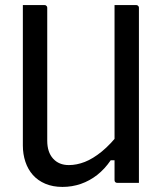

<svg xmlns="http://www.w3.org/2000/svg" viewBox="-20 -720 640 756"><path d="M527 0Q513 0 499 0Q485 0 471 0Q457 0 442 0Q440 0 438 -0.5Q436 -1 435 -2Q434 -3 433 -4Q432 -5 431.5 -7Q431 -9 431 -11Q431 -97 431 -183Q431 -269 431 -355.5Q431 -442 431 -528Q431 -614 431 -700Q446 -700 460 -700Q474 -700 488 -700Q502 -700 516 -700Q520 -700 522 -698.5Q524 -697 525.5 -695Q527 -693 527 -689Q527 -616 527 -543Q527 -470 527 -396.5Q527 -323 527 -250Q527 -177 527 -104Q527 -77 527 -51Q527 -25 527 0ZM226 16Q188 16 158.5 3.5Q129 -9 109.5 -31Q90 -53 80 -83Q70 -113 70 -147Q70 -223 70 -298.5Q70 -374 70 -449.5Q70 -525 70 -601Q70 -626 70 -650.5Q70 -675 70 -700Q92 -700 112.5 -700Q133 -700 155 -700Q159 -700 161 -698.5Q163 -697 164.5 -695Q166 -693 166 -689Q166 -604 166 -515.5Q166 -427 166 -339.5Q166 -252 166 -166Q166 -121 189 -95.5Q212 -70 251 -70Q282 -70 314 -82.5Q346 -95 381 -123.5Q416 -152 453 -200V-89H416Q392 -54 362.5 -31Q333 -8 298.5 4Q264 16 226 16Z"/></svg>

Font: Rec Mono Linear
Style: Regular
Weight: 400
Monospace: yes
Version: Version 1.085; ttfautohint (v1.8.4.7-5d5b)